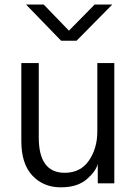

<svg xmlns="http://www.w3.org/2000/svg" viewBox="-20 -801 598 839"><path d="M73.2 0ZM73.2 -184.6V-525.4H149.4V-200.2Q149.4 -45.9 262.7 -45.9Q332 -45.9 368.7 -99.6Q405.3 -153.3 405.3 -226.6V-525.4H479.5V0H407.2V-85Q399.4 -52.7 358.9 -17.6Q318.4 17.6 245.1 17.6Q169.9 17.6 121.6 -33.7Q73.2 -85 73.2 -184.6ZM93.8 -781.2H170.9L281.2 -667L393.6 -781.2H470.7L314.5 -623H247.1Z"/></svg>

Font: Batunionen A1
Style: Regular
Weight: 400
Designer: HanYang I&C Co.,Ltd.
Foundry: HanYang I&C Co.,Ltd.
Version: Version 2.50; ttfautohint (v1.6)